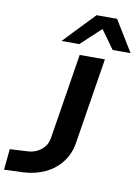

<svg xmlns="http://www.w3.org/2000/svg" viewBox="-130 -1010 794 1087"><g transform="rotate(10 266.5 -467.0)"><path d="M-29 9 -17 -111 79 -116Q113 -117 139 -130Q165 -143 181.5 -165Q198 -187 202 -216L280 -705H425L346 -211Q336 -148 300 -100.5Q264 -53 208 -26Q152 1 82 5ZM165 -765 335 -943H453L562 -765H459L382 -872L267 -765Z"/></g></svg>

Font: Nunito Sans 7pt SemiExpanded
Style: Bold Italic
Weight: 700
Width: 6
Italic angle: -9°
Designer: Vernon Adams
Foundry: Vernon Adams
Version: Version 3.101;gftools[0.9.27]